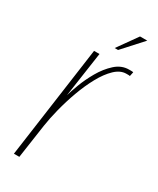

<svg xmlns="http://www.w3.org/2000/svg" viewBox="-167 -684 604 736"><g transform="rotate(30 135.0 -315.5)"><path d="M30 0 99 -495H123L94 -296Q99 -314 111.5 -347.5Q124 -381 144 -416Q164 -451 191 -475.5Q218 -500 251 -500Q255 -500 261 -500Q267 -500 270 -499L266 -480Q264 -481 259.5 -481Q255 -481 250 -481Q224 -481 200 -458Q176 -435 155.5 -397.5Q135 -360 119 -316Q103 -272 92 -228.5Q81 -185 76 -151L54 0ZM162 -544 224 -631H256L177 -544Z"/></g></svg>

Font: Alumni Sans SC Thin
Style: Italic
Weight: 100
Italic angle: -8°
Designer: Robert E. Leuschke
Foundry: Robert E. Leuschke
Version: Version 1.016